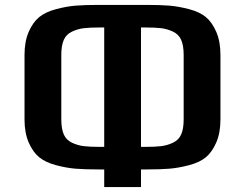

<svg xmlns="http://www.w3.org/2000/svg" viewBox="-20 -763 999 783"><path d="M80 -276V-539Q80 -594 97 -633Q114 -672 139.5 -693Q165 -714 208 -725.5Q251 -737 288.5 -740Q326 -743 382 -743H577Q633 -743 670.5 -740Q708 -737 751.5 -725.5Q795 -714 820 -693Q845 -672 862 -633Q879 -594 879 -539V-276Q879 -221 862 -182Q845 -143 820 -122Q795 -101 751.5 -89.5Q708 -78 670.5 -75Q633 -72 577 -72H555V0H405V-72H382Q326 -72 288.5 -75Q251 -78 208 -89.5Q165 -101 139.5 -122Q114 -143 97 -182Q80 -221 80 -276ZM570 -651H555V-164H570Q613 -164 637.5 -167Q662 -170 685.5 -181Q709 -192 719 -215Q729 -238 729 -276V-539Q729 -577 719 -600Q709 -623 685.5 -634Q662 -645 637.5 -648Q613 -651 570 -651ZM405 -164V-651H389Q346 -651 321.5 -648Q297 -645 273.5 -634Q250 -623 240 -600Q230 -577 230 -539V-276Q230 -238 240 -215Q250 -192 273.5 -181Q297 -170 321.5 -167Q346 -164 389 -164Z"/></svg>

Font: Aneo
Style: Bold
Weight: 700
Designer: Anastasios Pappas
Foundry: Anastasios Pappas
Version: Version 1.000